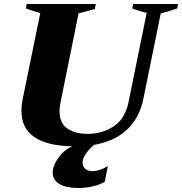

<svg xmlns="http://www.w3.org/2000/svg" viewBox="-20 -720 908 958"><path d="M868 -700 865 -678Q802 -657 782 -653L695 -225Q676 -132 614 -73.5Q552 -15 449 3Q428 20 410 45Q392 70 392 91Q392 110 405 122Q418 134 441 134Q475 134 518 109L503 186Q481 201 444.5 209.5Q408 218 371 218Q310 218 276.5 198Q243 178 243 141Q243 108 270 69Q297 30 340 10Q87 5 87 -167Q87 -194 93 -225L181 -655Q149 -663 109 -678L113 -700H458L453 -675L372 -653L282 -209Q277 -182 277 -166Q277 -105 316.5 -78.5Q356 -52 417 -52Q490 -52 547 -89.5Q604 -127 621 -209L712 -656Q678 -663 640 -678L644 -700Z"/></svg>

Font: Trirong Black
Style: Italic
Weight: 900
Italic angle: -12°
Designer: Katatrad Team
Foundry: CadsonDemak
Version: Version 1.001